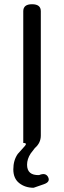

<svg xmlns="http://www.w3.org/2000/svg" viewBox="-20 -676 303 908"><path d="M139 212Q99 212 71 190Q43 168 43 125Q43 82 64 52L98 14Q110 0 90 0V-623Q90 -656 131.5 -656Q173 -656 173 -623V-35Q173 0 145 24L125 50Q108 76 108 103Q108 154 165 152Q196 139 207.5 161.5Q219 184 188 195Z"/></svg>

Font: Raw Maruko Gothic CJK TC
Style: Regular
Weight: 400
Version: Version 1.001